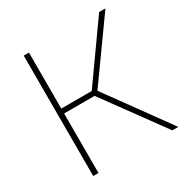

<svg xmlns="http://www.w3.org/2000/svg" viewBox="-159 -819 918 950"><g transform="rotate(-30 300.0 -344.0)"><path d="M104 -688H134V0H104ZM590 0H556L298 -354L535 -688H571L333 -355ZM111 -340V-368H328V-340Z"/></g></svg>

Font: Roundo Variable
Style: Regular
Weight: 200
Designer: Shiva Nallaperumal
Foundry: Indian Type Foundry
Version: Version 2.000